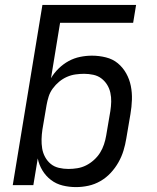

<svg xmlns="http://www.w3.org/2000/svg" viewBox="-20 -755 640 783"><path d="M290 8Q262 8 235.5 1.5Q209 -5 188 -21Q167 -37 153 -60Q139 -83 134 -109L116 0H32L153 -735H535L523 -662H225L188 -436Q200 -457 219 -475.5Q238 -494 260 -506Q282 -518 306.5 -523Q331 -528 355 -528Q384 -528 412 -521Q440 -514 460.5 -497Q481 -480 494.5 -456Q508 -432 513.5 -404.5Q519 -377 518 -348Q517 -319 512 -290L495 -190Q491 -165 483.5 -140.5Q476 -116 463 -93Q450 -70 431.5 -50Q413 -30 389.5 -16.5Q366 -3 340.5 2.5Q315 8 290 8ZM259 -66Q277 -66 295.5 -69Q314 -72 331 -80.5Q348 -89 363 -102.5Q378 -116 388 -132Q398 -148 404 -166Q410 -184 413 -202L430 -302Q433 -321 433.5 -340Q434 -359 430 -377Q426 -395 416.5 -410Q407 -425 393 -435.5Q379 -446 360.5 -450Q342 -454 323 -454Q306 -454 288 -451.5Q270 -449 253 -441.5Q236 -434 221.5 -422Q207 -410 195.5 -394.5Q184 -379 178.5 -361.5Q173 -344 170 -327L153 -227Q150 -207 149.5 -187.5Q149 -168 152 -149.5Q155 -131 164 -114.5Q173 -98 187 -86.5Q201 -75 220 -70.5Q239 -66 259 -66Z"/></svg>

Font: Iosevka Extended Oblique
Style: Regular
Weight: 400
Width: 7
Italic angle: -9°
Monospace: yes
Designer: Belleve Invis
Foundry: Belleve Invis
Version: Version 32.0.1; ttfautohint (v1.8.4)